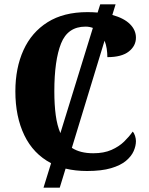

<svg xmlns="http://www.w3.org/2000/svg" viewBox="-20 -780 687 887"><path d="M181 87 216 -26Q134 -69 92.5 -155Q51 -241 51 -358Q51 -466 88.5 -548.5Q126 -631 200 -677.5Q274 -724 384 -724Q408 -724 431 -722L443 -760H514L499 -711Q553 -696 580.5 -668.5Q608 -641 608 -606Q608 -568 575 -542Q542 -516 476 -516Q476 -535 473 -555Q470 -575 463 -592L312 -97Q350 -72 411 -72Q460 -72 495 -87.5Q530 -103 553.5 -126Q577 -149 593 -172Q600 -165 604 -152Q608 -139 608 -128Q608 -106 597.5 -82Q587 -58 562 -37Q537 -16 493 -3Q449 10 382 10Q329 10 283 -1L256 87ZM231 -358Q231 -296 237.5 -248Q244 -200 259 -165L409 -651Q393 -657 375 -657Q293 -657 262 -579Q231 -501 231 -358Z"/></svg>

Font: Noto Serif SemiCondensed ExtraBold
Style: Regular
Weight: 800
Width: 4
Designer: Monotype Design Team
Foundry: Monotype Imaging Inc.
Version: Version 2.015